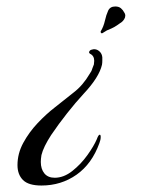

<svg xmlns="http://www.w3.org/2000/svg" viewBox="-20 -370 448 593"><path d="M271 -218Q280 -218 287.5 -211Q295 -204 296 -193V-182Q296 -176 295 -170Q286 -131 238 -80Q214 -54 187.5 -20.5Q161 13 138 47Q114 84 108 109Q107 115 106.5 120.5Q106 126 106 130Q106 152 117 165.5Q128 179 149 179Q177 179 203.5 158Q230 137 250 109Q270 81 279 60Q284 46 288 46Q291 46 291 53Q291 62 287 72Q264 136 216.5 169.5Q169 203 108 203Q68 203 51 186Q34 169 34 140Q34 104 52 71Q70 38 96.5 10Q123 -18 149 -38L207 -84Q236 -106 257 -142Q263 -150 265 -158L270 -171Q270 -174 270.5 -177Q271 -180 271 -182Q271 -198 258 -204Q255 -206 255 -209Q257 -216 265 -217Q267 -218 271 -218ZM336 -350Q347 -350 353.5 -344.5Q360 -339 364 -331Q367 -327 367 -322Q367 -316 363.5 -310.5Q360 -305 356 -302Q349 -297 341 -291.5Q333 -286 324 -282L310 -276Q305 -273 297 -268Q294 -266 292 -268.5Q290 -271 291 -273Q300 -288 304 -306Q308 -324 314 -337Q320 -350 336 -350Z"/></svg>

Font: Birthstone Bounce
Style: Regular
Weight: 400
Designer: Robert E. Leuschke
Foundry: Rob Leuschke
Version: Version 1.010; ttfautohint (v1.8.3)